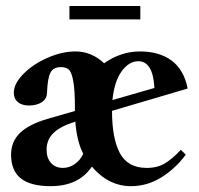

<svg xmlns="http://www.w3.org/2000/svg" viewBox="-20 -621 675 652"><path d="M215.8 -555.2V-600.6H456.5V-555.2ZM152.3 11.2Q84 11.2 50.8 -15.1Q17.6 -41.5 17.6 -95.7Q17.6 -140.6 48.6 -170.2Q79.6 -199.7 143.1 -217.8L234.4 -244.1V-255.4Q234.4 -314.9 228.8 -345.5Q223.1 -376 213.9 -384.5Q204.6 -393.1 187 -393.1Q161.1 -393.1 151.4 -374.5Q141.6 -356 139.6 -306.2Q139.2 -285.2 121.8 -273.9Q104.5 -262.7 78.1 -262.7Q54.7 -262.7 40.8 -274.2Q26.9 -285.6 26.9 -305.7Q26.9 -336.9 59.6 -370.1Q92.3 -403.3 141.6 -424.8Q190.9 -446.3 236.3 -446.3Q291 -446.3 333.5 -406.2Q390.6 -446.3 455.1 -446.3Q521.5 -446.3 563.2 -415Q605 -383.8 617.2 -320.3L360.4 -244.6V-244.1Q360.4 -150.9 387.2 -100.8Q414.1 -50.8 478 -50.8Q514.6 -50.8 540 -66.2Q565.4 -81.5 594.2 -112.3L610.8 -95.7Q575.7 -48.3 527.8 -18.6Q480 11.2 424.8 11.2Q348.6 11.2 292 -55.2Q247.1 11.2 152.3 11.2ZM449.7 -413.1Q418 -413.1 393.1 -378.9Q368.2 -344.7 361.8 -281.2L504.4 -322.3Q499.5 -413.1 449.7 -413.1ZM138.2 -112.3Q138.2 -84.5 153.3 -67.6Q168.5 -50.8 193.8 -50.8Q214.8 -50.8 233.4 -63.5Q252 -76.2 262.7 -98.6Q240.7 -141.6 235.8 -208Q185.5 -192.4 161.9 -169.7Q138.2 -147 138.2 -112.3Z"/></svg>

Font: Elstob Grade
Style: Regular
Weight: 400
Designer: Peter S. Baker
Version: Version 1.015